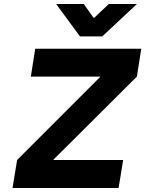

<svg xmlns="http://www.w3.org/2000/svg" viewBox="-20 -945 730 965"><path d="M66 -141 483 -558V-560H135L157 -700H690L668 -560L249 -143V-141H599L576 0H43ZM401 -925 450 -856H454L527 -925H668L494 -762H382L262 -925Z"/></svg>

Font: Be Vietnam ExtraBold
Style: Italic
Weight: 800
Italic angle: -9.778°
Designer: Gabriel Lam
Foundry: TypeRant
Version: Version 3.000